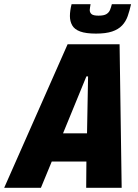

<svg xmlns="http://www.w3.org/2000/svg" viewBox="-68 -900 659 920"><path d="M-48 0 256 -688H505L515 0H345L346 -126H180L128 0ZM234 -261H349L354 -534H346ZM392 -739Q344 -739 316.5 -749Q289 -759 278 -778.5Q267 -798 267 -823Q267 -836 269 -850Q271 -864 275 -880H366Q365 -872 363.5 -865Q362 -858 362 -852Q362 -840 370.5 -832.5Q379 -825 404 -825Q430 -825 442 -832.5Q454 -840 459 -852Q464 -864 468 -880H560Q553 -849 544 -823Q535 -797 517 -778Q499 -759 469 -749Q439 -739 392 -739Z"/></svg>

Font: Saira SemiCondensed ExtraBold
Style: Italic
Weight: 800
Width: 4
Italic angle: -12°
Designer: Hector Gatti with collaboration of the Omnibus-Type team
Foundry: Omnibus-Type
Version: Version 1.101